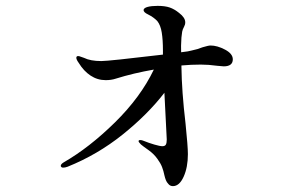

<svg xmlns="http://www.w3.org/2000/svg" viewBox="-20 -583 1040 654"><path d="M773 -381Q773 -357 742 -357Q737 -357 719 -359Q691 -363 664 -363Q631 -363 598 -360V-356Q599 -272 612 -162Q620 -84 620 -58Q620 -13 605.5 19Q591 51 569 51Q559 51 553 43Q548 38 545 30.5Q542 23 540 14Q537 -1 532 -14Q527 -27 516 -42Q504 -59 485.5 -72Q467 -85 460 -91Q452 -99 452 -102Q452 -106 458 -106Q463 -106 470 -103Q487 -96 506 -90.5Q525 -85 533 -85Q542 -85 545 -90.5Q548 -96 548 -108L546 -148L540 -267Q483 -193 397.5 -124.5Q312 -56 210 -15Q202 -12 195 -12Q191 -12 189 -14Q187 -16 187 -18Q187 -24 197 -30Q284 -80 371.5 -166Q459 -252 504 -346Q435 -334 374 -315Q359 -310 340 -310Q312 -310 288.5 -325.5Q265 -341 248 -369Q240 -380 240 -386Q240 -392 246 -392Q250 -392 254.5 -390Q259 -388 266 -386Q288 -375 325 -375Q350 -375 535 -397V-411Q535 -447 531 -472Q527 -497 516 -511Q504 -524 484 -534Q469 -541 469 -549Q470 -556 483 -559.5Q496 -563 517 -563Q542 -563 558 -557.5Q574 -552 590 -539Q611 -523 611 -507Q611 -499 607 -492Q602 -483 600.5 -475Q599 -467 598 -455Q596 -424 597 -405Q624 -408 633 -411Q653 -415 670 -422Q690 -428 697 -428Q720 -428 746.5 -414Q773 -400 773 -381Z"/></svg>

Font: Shippori Mincho SemiBold
Style: Regular
Weight: 600
Designer: FONTDASU
Foundry: FONTDASU / Google Inc. / but / Adobe
Version: Version 3.110; ttfautohint (v1.8.3)